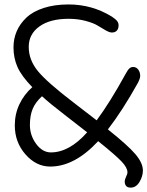

<svg xmlns="http://www.w3.org/2000/svg" viewBox="-20 -731 666 868"><path d="M207 22Q143.6 22 95.2 -33Q46.9 -87.9 46.9 -164.1Q46.9 -215.8 67.9 -260Q88.9 -304.2 126 -336.9Q77.6 -386.7 59.3 -427.5Q41 -468.3 41 -517.1Q41 -555.7 55.4 -589.4Q69.8 -623 98.9 -650.9Q127.9 -678.7 177 -694.8Q226.1 -710.9 290 -710.9Q396.5 -710.9 485.8 -655.8Q503.4 -644 509.8 -635.5Q516.1 -627 516.1 -616.2Q516.1 -601.6 508.3 -592.8Q500.5 -584 485.8 -584Q475.1 -584 457.8 -593.8Q440.4 -603.5 422.1 -615Q403.8 -626.5 368.2 -636.2Q332.5 -646 290 -646Q206.1 -646 158 -611.3Q109.9 -576.7 109.9 -519Q109.9 -460 151.4 -409.4Q192.9 -358.9 313 -267.1Q397.9 -202.1 417 -187Q477.1 -268.1 547.9 -397Q557.6 -415 564.9 -421.6Q572.3 -428.2 582 -428.2Q596.2 -428.2 605 -416.3Q613.8 -404.3 613.8 -388.2Q613.8 -375.5 602.1 -354Q533.2 -230.5 467.8 -146Q560.1 -72.3 593 -33Q626 6.3 626 40Q626 65.9 610.6 91.6Q595.2 117.2 570.8 117.2Q557.1 117.2 550.5 109.9Q543.9 102.5 543.9 90.8Q543.9 80.1 550 67.9Q556.2 55.7 556.2 47.9Q556.2 27.3 529.8 -0.7Q503.4 -28.8 423.8 -92.8Q317.4 22 207 22ZM115.2 -166Q115.2 -118.7 143.6 -80.3Q171.9 -42 210 -42Q293.5 -42 374 -132.8Q363.3 -141.1 328.1 -168.5Q293 -195.8 271 -212.9Q203.6 -264.6 169.9 -295.9Q139.6 -268.1 127.4 -238Q115.2 -208 115.2 -166Z"/></svg>

Font: Shantell Sans Normal
Style: Regular
Weight: 300
Designer: Stephen Nixon, Anya Danilova, Shantell Martin
Foundry: Arrow Type
Version: Version 1.006;[559af2be0]